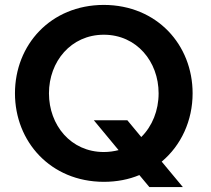

<svg xmlns="http://www.w3.org/2000/svg" viewBox="-20 -736 869 789"><path d="M365.7 -241.7 467.3 -119.1C448.2 -114.3 428.2 -111.3 406.7 -111.3C271.5 -111.3 181.2 -221.2 181.2 -352.5C181.2 -482.9 271.5 -593.3 406.7 -593.3C541.5 -593.3 631.8 -482.9 631.8 -352.5C631.8 -281.7 605.5 -217.3 560.5 -172.9L503.4 -241.7ZM41.5 -352.5C41.5 -154.3 187.5 10.7 406.2 11.2C406.2 11.2 406.2 11.2 406.7 11.2C460 11.2 509.3 1.5 552.7 -16.6L593.8 32.7H731.4L644.5 -71.8C724.6 -138.7 771.5 -240.7 771.5 -352.5C771.5 -551.3 625.5 -715.3 406.7 -715.8C406.7 -715.8 406.7 -715.8 406.7 -715.8H406.2C187.5 -715.3 41.5 -551.3 41.5 -352.5Z"/></svg>

Font: Faust Sans Bold
Style: Regular
Weight: 700
Designer: Andreas Faust
Version: Version 1.003;Glyphs 3.1.2 (3151)